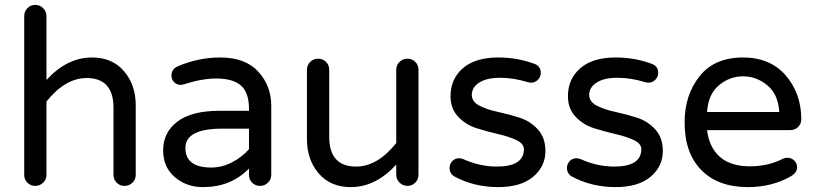

<svg xmlns="http://www.w3.org/2000/svg" viewBox="-20 -755 3340 785"><path d="M356 -520Q439 -520 487 -464Q535 -408 535 -324V-40Q535 -21 521.5 -8Q508 5 489 5Q470 5 457 -8Q444 -21 444 -40V-314Q444 -436 334 -436Q247 -436 170 -340V-40Q170 -21 156.5 -8Q143 5 124 5Q105 5 92 -8Q79 -21 79 -40V-689Q79 -708 92 -721.5Q105 -735 124 -735Q143 -735 156.5 -721.5Q170 -708 170 -689V-428Q254 -520 356 -520Z M880 -520Q983 -520 1036 -462Q1089 -404 1089 -323V-40Q1089 -21 1075.5 -8Q1062 5 1043 5Q1024 5 1011 -8Q998 -21 998 -40V-66Q924 10 810 10Q742 10 694.5 -31Q647 -72 647 -140Q647 -214 705.5 -258Q764 -302 877 -302H998V-310Q998 -376 965.5 -405Q933 -434 864 -434Q805 -434 731 -410Q723 -408 718 -408Q703 -408 692 -419Q681 -430 681 -446Q681 -473 707 -484Q792 -520 880 -520ZM844 -70Q888 -70 929 -91.5Q970 -113 998 -145V-229H889Q738 -229 738 -150Q738 -70 844 -70Z M1414 10Q1331 10 1283 -46Q1235 -102 1235 -186V-470Q1235 -489 1248.5 -502Q1262 -515 1281 -515Q1300 -515 1313 -502Q1326 -489 1326 -470V-196Q1326 -74 1436 -74Q1523 -74 1600 -170V-470Q1600 -489 1613.5 -502Q1627 -515 1646 -515Q1665 -515 1678 -502Q1691 -489 1691 -470V-41Q1691 -22 1678 -8.5Q1665 5 1646 5Q1627 5 1613.5 -8.5Q1600 -22 1600 -41V-82Q1516 10 1414 10Z M1909 -367Q1909 -339 1940 -323Q1971 -307 2015.5 -297.5Q2060 -288 2104 -274Q2148 -260 2179 -226Q2210 -192 2210 -138Q2210 -74 2159.5 -32Q2109 10 2017 10Q1917 10 1835 -35Q1818 -47 1818 -68Q1818 -84 1829 -96Q1840 -108 1857 -108Q1866 -108 1875 -104Q1942 -74 2011 -74Q2122 -74 2122 -145Q2122 -168 2091 -182.5Q2060 -197 2016 -207Q1972 -217 1928 -231Q1884 -245 1853 -278Q1822 -311 1822 -362Q1822 -432 1872.5 -476Q1923 -520 2017 -520Q2094 -520 2162 -495Q2191 -486 2191 -457Q2191 -441 2179.5 -429Q2168 -417 2151 -417Q2146 -417 2138 -419Q2080 -437 2024 -437Q1970 -437 1939.5 -417.5Q1909 -398 1909 -367Z M2389 -367Q2389 -339 2420 -323Q2451 -307 2495.5 -297.5Q2540 -288 2584 -274Q2628 -260 2659 -226Q2690 -192 2690 -138Q2690 -74 2639.5 -32Q2589 10 2497 10Q2397 10 2315 -35Q2298 -47 2298 -68Q2298 -84 2309 -96Q2320 -108 2337 -108Q2346 -108 2355 -104Q2422 -74 2491 -74Q2602 -74 2602 -145Q2602 -168 2571 -182.5Q2540 -197 2496 -207Q2452 -217 2408 -231Q2364 -245 2333 -278Q2302 -311 2302 -362Q2302 -432 2352.5 -476Q2403 -520 2497 -520Q2574 -520 2642 -495Q2671 -486 2671 -457Q2671 -441 2659.5 -429Q2648 -417 2631 -417Q2626 -417 2618 -419Q2560 -437 2504 -437Q2450 -437 2419.5 -417.5Q2389 -398 2389 -367Z M3199 -110Q3215 -110 3227 -99Q3239 -88 3239 -71Q3239 -49 3213 -34Q3136 10 3038 10Q2916 10 2847.5 -59.5Q2779 -129 2779 -255Q2779 -366 2840 -443Q2901 -520 3018 -520Q3129 -520 3192.5 -446.5Q3256 -373 3256 -268Q3256 -249 3243.5 -236Q3231 -223 3210 -223H2871Q2879 -153 2923 -114Q2967 -75 3046 -75Q3121 -75 3181 -106Q3189 -110 3199 -110ZM2871 -297H3166Q3162 -369 3117.5 -406Q3073 -443 3018 -443Q2963 -443 2919 -406Q2875 -369 2871 -297Z"/></svg>

Font: Varela Round
Style: Regular
Weight: 400
Designer: Joe Prince
Foundry: Joe Prince
Version: Version 1.000